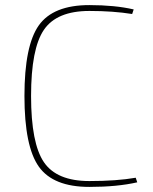

<svg xmlns="http://www.w3.org/2000/svg" viewBox="-20 -722 601 754"><path d="M513 -24 519 -6Q440 12 331 12Q189 12 132.5 -67.5Q76 -147 76 -345Q76 -543 132.5 -622.5Q189 -702 331 -702Q431 -702 505 -685L499 -667Q424 -679 331 -679Q203 -679 152.5 -605Q102 -531 102 -345Q102 -159 152.5 -85Q203 -11 331 -11Q438 -11 513 -24Z"/></svg>

Font: Exo 2.0 Thin
Style: Regular
Weight: 250
Designer: Natanael Gama
Version: Version 1.001;PS 001.001;hotconv 1.0.70;makeotf.lib2.5.58329